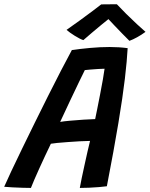

<svg xmlns="http://www.w3.org/2000/svg" viewBox="-62 -892 716 919"><path d="M86 7.5Q72 7.5 47.2 6.8Q22.5 6 -2.2 4.8Q-27 3.5 -42 2Q-30 -25.5 -7.8 -72.8Q14.5 -120 43.2 -179.2Q72 -238.5 104 -303.5Q136 -368.5 168.2 -432.8Q200.5 -497 229.8 -553.8Q259 -610.5 282 -652.5Q320.5 -658 368.5 -662.5Q416.5 -667 462.5 -667Q508 -667 549 -661.5Q546 -603 535.8 -515.8Q525.5 -428.5 504.5 -302.2Q483.5 -176 449.5 -0.5Q435.5 1.5 412.2 3.5Q389 5.5 364.2 6.5Q339.5 7.5 320 7.5Q323 -10.5 329.2 -40Q335.5 -69.5 342.8 -103Q350 -136.5 357 -167Q364 -197.5 369 -217.5Q349 -217.5 320.2 -215.8Q291.5 -214 262.5 -212Q233.5 -210 211.2 -207.8Q189 -205.5 181.5 -204Q152.5 -144 125.8 -85Q99 -26 86 7.5ZM226 -308.5Q242.5 -311.5 273.2 -314.2Q304 -317 337 -319.2Q370 -321.5 393.5 -322Q396.5 -336 403 -368.5Q409.5 -401 417 -439.5Q424.5 -478 430.5 -512Q436.5 -546 438.5 -563Q428 -563 408.2 -561.8Q388.5 -560.5 370 -559Q351.5 -557.5 344 -556.5Q335 -539 316 -499.2Q297 -459.5 273 -409Q249 -358.5 226 -308.5ZM497.5 -871.5Q516.5 -851 542.2 -825.5Q568 -800 593 -776.8Q618 -753.5 634.5 -739.5Q615 -725 594.5 -713.8Q574 -702.5 557.5 -696.5Q542.5 -711 523 -731.2Q503.5 -751.5 485.2 -770.5Q467 -789.5 457 -800.5Q445.5 -791.5 424 -773.8Q402.5 -756 378.8 -736Q355 -716 337 -700Q322 -704.5 296.2 -720.5Q270.5 -736.5 256.5 -749Q286 -769.5 320.8 -794.8Q355.5 -820 384 -841.5Q412.5 -863 422.5 -871Q429 -871 443.8 -871.2Q458.5 -871.5 473.8 -871.5Q489 -871.5 497.5 -871.5Z"/></svg>

Font: Grandstander Medium
Style: Italic
Weight: 500
Italic angle: -15°
Designer: Tyler Finck
Foundry: Etcetera Type Co
Version: Version 1.200; ttfautohint (v1.8.3)